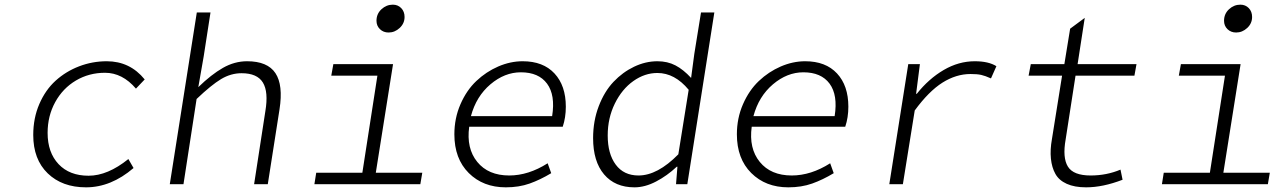

<svg xmlns="http://www.w3.org/2000/svg" viewBox="-20 -782 5436 815"><path d="M345.2 13.2Q244.1 13.2 182.6 -46.1Q121.1 -105.5 121.1 -209Q121.1 -280.8 147 -340.6Q172.9 -400.4 216.3 -439.7Q259.8 -479 315.9 -500.5Q372.1 -522 433.1 -522Q531.7 -522 594.2 -444.8L557.1 -405.8Q499.5 -473.1 425.8 -473.1Q357.9 -473.1 302.2 -440.2Q246.6 -407.2 214.4 -348.6Q182.1 -290 182.1 -217.8Q182.1 -134.8 228.5 -85.4Q274.9 -36.1 356 -36.1Q437 -36.1 524.9 -106.9L546.9 -68.8Q451.2 13.2 345.2 13.2Z M700.7 0 815.4 -729H873.5L844.7 -543L821.8 -412.1Q877 -465.8 926.3 -493.9Q975.6 -522 1028.8 -522Q1115.7 -522 1149.2 -471.4Q1182.6 -420.9 1166.5 -317.9L1116.7 0H1058.6L1106.4 -310.1Q1120.1 -392.1 1095.9 -431.6Q1071.8 -471.2 1005.4 -471.2Q960 -471.2 918.5 -446.3Q877 -421.4 814.5 -361.8L758.8 0Z M1629.4 -644Q1607.4 -644 1592.8 -658.2Q1578.1 -672.4 1578.1 -693.8Q1578.1 -723.1 1599.1 -742.7Q1620.1 -762.2 1647.5 -762.2Q1668.9 -762.2 1683.1 -747.6Q1697.3 -732.9 1697.3 -710Q1697.3 -682.6 1676.5 -663.3Q1655.8 -644 1629.4 -644ZM1314.5 0 1322.3 -48.8H1518.1L1582 -460.9H1386.2L1395 -509.8H1648.4L1575.2 -48.8H1772.5L1764.2 0Z M2127 13.2Q2030.8 13.2 1969.7 -47.6Q1908.7 -108.4 1908.7 -211.9Q1908.7 -280.3 1934.6 -339.6Q1960.4 -398.9 2002 -438.2Q2043.5 -477.5 2095 -499.8Q2146.5 -522 2198.7 -522Q2285.6 -522 2333.7 -470.2Q2381.8 -418.5 2381.8 -329.1Q2381.8 -283.2 2368.7 -244.1H1971.7Q1959 -152.3 2005.9 -94.7Q2052.7 -37.1 2141.6 -37.1Q2223.1 -37.1 2304.7 -88.9L2319.8 -46.9Q2273.4 -19 2228.3 -2.9Q2183.1 13.2 2127 13.2ZM1979 -289.1H2323.7Q2337.9 -378.4 2302.2 -426.8Q2266.6 -475.1 2190.9 -475.1Q2122.1 -475.1 2061.8 -424.1Q2001.5 -373 1979 -289.1Z M2673.3 13.2Q2590.8 13.2 2544.2 -41.7Q2497.6 -96.7 2497.6 -195.8Q2497.6 -268.6 2521.5 -331.1Q2545.4 -393.6 2584.2 -434.6Q2623 -475.6 2671.6 -498.8Q2720.2 -522 2770.5 -522Q2813.5 -522 2847.2 -504.4Q2880.9 -486.8 2913.6 -451.2L2927.2 -553.2L2955.6 -729H3012.2L2897.5 0H2849.6L2855.5 -74.2H2852.5Q2812 -36.1 2764.9 -11.5Q2717.8 13.2 2673.3 13.2ZM2690.4 -37.1Q2771 -37.1 2859.4 -127L2903.3 -400.9Q2844.2 -472.2 2770.5 -472.2Q2716.8 -472.2 2668.5 -438Q2620.1 -403.8 2589.8 -342.3Q2559.6 -280.8 2559.6 -207Q2559.6 -128.9 2593.8 -83Q2627.9 -37.1 2690.4 -37.1Z M3326.2 13.2Q3230 13.2 3168.9 -47.6Q3107.9 -108.4 3107.9 -211.9Q3107.9 -280.3 3133.8 -339.6Q3159.7 -398.9 3201.2 -438.2Q3242.7 -477.5 3294.2 -499.8Q3345.7 -522 3397.9 -522Q3484.9 -522 3533 -470.2Q3581.1 -418.5 3581.1 -329.1Q3581.1 -283.2 3567.9 -244.1H3170.9Q3158.2 -152.3 3205.1 -94.7Q3252 -37.1 3340.8 -37.1Q3422.4 -37.1 3503.9 -88.9L3519 -46.9Q3472.7 -19 3427.5 -2.9Q3382.3 13.2 3326.2 13.2ZM3178.2 -289.1H3522.9Q3537.1 -378.4 3501.5 -426.8Q3465.8 -475.1 3390.1 -475.1Q3321.3 -475.1 3261 -424.1Q3200.7 -373 3178.2 -289.1Z M3754.9 0 3835.4 -509.8H3884.8L3868.7 -383.8H3871.6Q3922.4 -447.8 3985.8 -484.9Q4049.3 -522 4117.7 -522Q4176.3 -522 4209.5 -501L4186.5 -449.2Q4161.6 -460.4 4144.8 -464.1Q4127.9 -467.8 4099.6 -467.8Q4038.6 -467.8 3980.5 -431.2Q3922.4 -394.5 3862.8 -313L3812.5 0Z M4590.3 13.2Q4541 13.2 4508.1 -1.7Q4475.1 -16.6 4460 -43.7Q4444.8 -70.8 4440.9 -108.4Q4437 -146 4445.3 -191.9L4488.3 -460.9H4346.2L4355.5 -509.8H4498L4522.5 -660.2L4584.5 -706.1L4554.2 -509.8H4804.2L4795.4 -460.9H4545.4L4503.4 -189.9Q4489.7 -112.8 4512.9 -75Q4536.1 -37.1 4609.4 -37.1Q4677.2 -37.1 4736.3 -62L4745.1 -19Q4661.6 13.2 4590.3 13.2Z M5227.1 -644Q5205.1 -644 5190.4 -658.2Q5175.8 -672.4 5175.8 -693.8Q5175.8 -723.1 5196.8 -742.7Q5217.8 -762.2 5245.1 -762.2Q5266.6 -762.2 5280.8 -747.6Q5294.9 -732.9 5294.9 -710Q5294.9 -682.6 5274.2 -663.3Q5253.4 -644 5227.1 -644ZM4912.1 0 4919.9 -48.8H5115.7L5179.7 -460.9H4983.9L4992.7 -509.8H5246.1L5172.9 -48.8H5370.1L5361.8 0Z"/></svg>

Font: Office Code Pro Light Italic
Style: Regular
Weight: 300
Italic angle: -9°
Designer: Nathan Rutzky & Paul D. Hunt
Foundry: Adobe Systems Incorporated
Version: Version 1.004;PS 001.004;hotconv 1.0.70;makeotf.lib2.5.58329